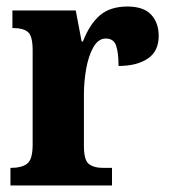

<svg xmlns="http://www.w3.org/2000/svg" viewBox="-20 -568 519 588"><path d="M12 0V-54H16Q46 -54 63 -66.5Q80 -79 80 -126V-414Q80 -458 65.5 -470Q51 -482 22 -482H18V-536H212L230 -441H234Q255 -495 286.5 -521.5Q318 -548 370 -548Q420 -548 443 -523Q466 -498 466 -458Q466 -411 432.5 -388.5Q399 -366 343 -366Q343 -407 335.5 -428.5Q328 -450 304 -450Q281 -450 266 -423.5Q251 -397 244 -357.5Q237 -318 237 -279V-121Q237 -77 252.5 -65.5Q268 -54 293 -54H323V0Z"/></svg>

Font: Noto Serif Tamil Condensed ExtraBold
Style: Regular
Weight: 800
Width: 3
Designer: Indian Type Foundry, Tom Grace, and the Monotype Design Team
Foundry: Monotype Imaging Inc.
Version: Version 2.004; ttfautohint (v1.8.4.7-5d5b)